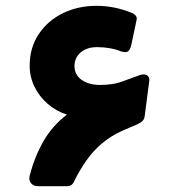

<svg xmlns="http://www.w3.org/2000/svg" viewBox="-20 -640 586 660"><path d="M110 0Q95 0 86.5 -10.5Q78 -21 82 -36Q98 -99 128.5 -153Q159 -207 210 -246Q173 -258 144 -283Q115 -308 98.5 -342Q82 -376 82 -414Q82 -476 113 -522.5Q144 -569 196 -594.5Q248 -620 312 -620Q342 -620 372.5 -614Q403 -608 432 -596Q442 -592 447 -585.5Q452 -579 449 -569L431 -484Q427 -468 419.5 -463Q412 -458 394 -464Q381 -470 359 -474Q337 -478 314 -478Q278 -478 257 -459.5Q236 -441 236 -413Q236 -393 247 -378.5Q258 -364 278 -356Q298 -348 323 -348Q345 -348 365.5 -351Q386 -354 406 -362L461 -382Q476 -387 485.5 -381Q495 -375 493 -361L478 -246Q477 -233 472 -226.5Q467 -220 453 -213L399 -190Q360 -172 330 -146.5Q300 -121 277.5 -89Q255 -57 237 -21Q233 -11 227 -5.5Q221 0 211 0Z"/></svg>

Font: Rubik ExtraBold
Style: Italic
Weight: 800
Italic angle: -12°
Designer: Hubert and Fischer
Foundry: Hubert and Fischer
Version: Version 2.300;gftools[0.9.30]